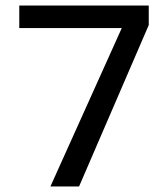

<svg xmlns="http://www.w3.org/2000/svg" viewBox="-20 -677 610 697"><path d="M520 -586V-657H50V-575H422L163 0H267Z"/></svg>

Font: Logix
Style: Regular
Weight: 400
Designer: Michael Lee Finney
Version: Version 1.06